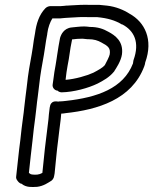

<svg xmlns="http://www.w3.org/2000/svg" viewBox="-20 -767 626 784"><path d="M94 -453C90 -421 88 -399 84 -371C80 -343 78 -313 74 -287C70 -255 66 -228 63 -195C57 -153 51 -87 46 -46C45 -41 47 -35 50 -31C61 -15 68 -17 68 -17C68 -17 68 -16 69 -16C87 -1 111 -3 129 -4H131C158 -7 178 -22 185 -26C192 -29 200 -38 201 -48L203 -59C207 -96 212 -155 217 -191C221 -223 224 -252 228 -281C229 -288 229 -295 230 -303C236 -303 242 -304 248 -305C378 -319 518 -360 569 -496C572 -503 572 -507 573 -512C607 -606 571 -677 509 -711C486 -726 453 -740 417 -744C408 -745 397 -746 387 -747H352C322 -748 296 -747 269 -745L253 -744H250C245 -743 239 -743 228 -742H186C179 -742 171 -739 165 -733C139 -706 128 -669 123 -631C120 -617 116 -590 114 -574C108 -533 100 -498 94 -453ZM144 -453C150 -496 158 -531 164 -574C166 -589 170 -614 173 -628V-630C176 -655 185 -678 194 -692H227C232 -693 242 -693 249 -694L266 -695C293 -697 315 -698 345 -697H377C419 -693 450 -684 478 -667H480C527 -642 552 -595 525 -521C525 -519 524 -516 524 -515L523 -508C484 -406 377 -369 249 -355C240 -354 232 -353 226 -353H221C219 -353 219 -352 219 -352C211 -353 187 -359 183 -328L182 -320C180 -308 179 -292 178 -281C174 -250 171 -221 167 -191C162 -154 157 -95 153 -61C146 -57 140 -55 132 -54C115 -53 107 -55 105 -56C101 -59 100 -60 98 -61C103 -104 108 -157 113 -195C116 -228 120 -256 124 -287C128 -315 130 -345 134 -371C138 -401 140 -423 144 -453ZM195 -422C193 -410 202 -399 213 -397H215C219 -392 227 -390 232 -390C281 -391 340 -407 379 -426C402 -438 426 -451 445 -474C446 -475 447 -476 447 -477C454 -488 474 -517 478 -545C485 -599 449 -623 423 -637C402 -649 380 -657 347 -657C337 -658 332 -659 324 -659C305 -659 286 -656 273 -655C239 -652 229 -622 228 -620C227 -617 225 -613 225 -611C221 -592 217 -565 214 -546L211 -526L207 -501C203 -480 201 -467 198 -443ZM248 -441V-443C251 -467 252 -478 256 -499L261 -526L264 -546C266 -562 270 -585 274 -604V-606C288 -608 302 -609 317 -609C319 -609 327 -608 336 -607H339C364 -607 379 -602 395 -593C421 -579 432 -571 428 -545C427 -537 414 -512 408 -501C400 -491 382 -481 361 -470C335 -458 287 -444 248 -441Z"/></svg>

Font: Hussar Pisanka
Style: OutKur
Weight: 400
Designer: Robert Jablonski
Foundry: Cannot Into Space Fonts
Version: Version 1.070